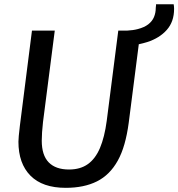

<svg xmlns="http://www.w3.org/2000/svg" viewBox="-20 -894 856 922"><path d="M295.5 8Q184 8 126.2 -50.5Q68.5 -109 68.5 -213.5Q68.5 -225 70.2 -242Q72 -259 75.5 -290.5L133.5 -747H243L186.5 -308Q183.5 -281.5 182 -259Q180.5 -236.5 180.5 -218.5Q180.5 -148.5 214 -114.2Q247.5 -80 311.5 -80Q365.5 -80 401.8 -105.8Q438 -131.5 460 -183.2Q482 -235 492.5 -313.5L548 -747H590Q620 -748.5 642 -754.5Q673 -762.5 692 -777.2Q711 -792 719.5 -812.2Q728 -832.5 728 -856.5Q728 -862 729 -866.2Q730 -870.5 729 -873.5H814Q815 -867.5 815.5 -862.2Q816 -857 816 -851.5Q816 -790 781 -750.5Q746 -711 687 -692Q667.5 -686 646.5 -681.5L598 -303.5Q590.5 -247.5 577.5 -202Q564.5 -156.5 545.5 -122.5Q507.5 -54 445.5 -23Q383.5 8 295.5 8Z"/></svg>

Font: Koeln Type Sans
Style: Italic
Weight: 400
Italic angle: -7.5°
Designer: Eben Sorkin
Foundry: Eben Sorkin
Version: Version 2.001